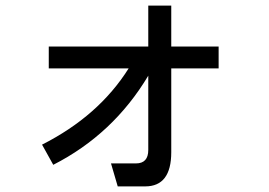

<svg xmlns="http://www.w3.org/2000/svg" viewBox="-20 -575 960 685"><path d="M591 -32Q591 90 498 90H400L376 8H465Q509 8 509 -40V-305Q384 -96 170 13L130 -59Q332 -161 439 -331H154V-409H509V-555H591V-409H760V-331H591Z"/></svg>

Font: LINE Seed Sans KR Regular
Style: Regular
Weight: 400
Designer: LINE VX Design & Sandoll Inc & Dalton Maag Ltd
Foundry: Sandoll Inc.
Version: Version 1.000